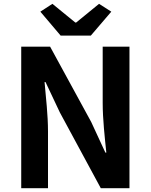

<svg xmlns="http://www.w3.org/2000/svg" viewBox="-20 -984 789 1004"><path d="M91 0H231V-297C231 -382 220 -475 213 -555H218L293 -396L507 0H657V-740H517V-445C517 -361 528 -263 536 -186H531L457 -346L242 -740H91ZM297 -798H455L562 -923L498 -964L378 -866H374L254 -964L191 -923Z"/></svg>

Font: Source Han Sans SC Bold
Style: Regular
Weight: 700
Designer: Ryoko NISHIZUKA (kana & ideographs); Paul D. Hunt (Latin, Greek & Cyrillic); Wenlong ZHANG (bopomofo); Sandoll Communica
Foundry: Adobe Systems Incorporated
Version: Version 1.001;PS 1.001;hotconv 1.0.78;makeotf.lib2.5.61930